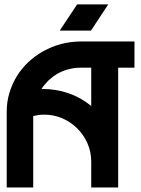

<svg xmlns="http://www.w3.org/2000/svg" viewBox="-20 -832 626 852"><path d="M322.3 -812.5H460.4L383.8 -696.3H245.1ZM334 -647.9H576.7V-531.7H504.4V0H384.8V-114.7Q384.8 -158.2 368.2 -195.8Q351.6 -233.4 322.8 -262.2Q295.4 -289.6 256.3 -307.1Q218.3 -323.2 176.3 -323.2Q163.1 -323.2 150.9 -321.8Q135.7 -319.3 127.4 -316.9V0H9.8V-336.9Q9.8 -380.9 22 -420.4Q33.7 -459.5 55.2 -494.6Q75.7 -527.8 106.4 -557.1Q137.2 -585.4 172.4 -605Q210 -625.5 249.5 -636.2Q289.6 -647 334 -647.9ZM384.8 -361.8V-531.7H337.9Q311 -531.7 284.7 -524.9Q258.8 -518.1 236.8 -505.9Q216.8 -494.6 196.3 -476.1Q177.7 -458 164.1 -437.5Q292 -437.5 384.8 -361.8Z"/></svg>

Font: Sangha Kali
Style: Regular
Weight: 400
Designer: Seslavinskaya Anna
Foundry: Popkern
Version: Version 2.000;PS 002.000;hotconv 1.0.88;makeotf.lib2.5.64775